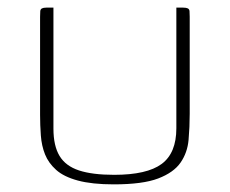

<svg xmlns="http://www.w3.org/2000/svg" viewBox="-20 -480 602 503"><path d="M477 -182Q477 -147 474 -113.5Q471 -80 453 -54Q435 -28 394.5 -12.5Q354 3 278 3Q221 3 184 -7Q147 -17 127 -35Q107 -53 98 -75.5Q89 -98 87 -125Q85 -152 85 -179V-436Q85 -446 85.5 -451Q86 -456 90 -458Q94 -460 101 -460H120V-143Q120 -98 136 -71.5Q152 -45 187 -33.5Q222 -22 279 -22Q365 -22 403.5 -50.5Q442 -79 442 -144V-460H460Q468 -460 472 -458Q476 -456 476.5 -451Q477 -446 477 -436Z"/></svg>

Font: Genos ExtraLight
Style: Regular
Weight: 250
Designer: Robert E. Leuschke
Foundry: Robert E. Leuschke
Version: Version 1.010